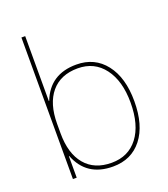

<svg xmlns="http://www.w3.org/2000/svg" viewBox="-139 -848 835 956"><g transform="rotate(-20 278.5 -370.0)"><path d="M506 -260Q506 -133 450 -61.5Q394 10 296 10Q156 10 108 -114H106V0H86V-750H106V-406H108Q156 -530 296 -530Q393 -530 449.5 -457.5Q506 -385 506 -260ZM486 -260Q486 -375 435 -442.5Q384 -510 296 -510Q205 -510 155.5 -451Q106 -392 106 -285V-235Q106 -128 155.5 -69Q205 -10 296 -10Q385 -10 435.5 -76Q486 -142 486 -260Z"/></g></svg>

Font: Mplus 1p Thin
Style: Regular
Weight: 250
Version: Version 1.061